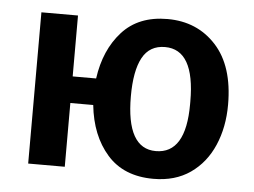

<svg xmlns="http://www.w3.org/2000/svg" viewBox="-45 -599 884 669"><g transform="rotate(5 397.5 -264.5)"><path d="M514 15Q410 15 352 -51Q294 -117 283 -223H203V0H75V-529H203V-316H285Q299 -417 356.5 -480.5Q414 -544 515 -544Q619 -544 685 -472Q751 -400 751 -265Q751 -186 723.5 -122.5Q696 -59 643 -22Q590 15 514 15ZM514 -82Q619 -82 619 -255V-265Q619 -446 515 -446Q461 -446 436 -400Q411 -354 411 -265Q411 -82 514 -82Z"/></g></svg>

Font: Trujillo Medium
Style: Regular
Weight: 500
Designer: Fira Sans original fonts by bBox Type GmbH, Carrois Corporate GbR, & Edenspiekermann AG / Changes by Cristiano Sobral
Foundry: Fira Sans original fonts by bBox Type GmbH, Carrois Corporate GbR, & Edenspiekermann AG / Changes by Cristiano Sobral
Version: Version 4.301;October 17, 2021;FontCreator 14.0.0.2814 64-bi